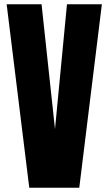

<svg xmlns="http://www.w3.org/2000/svg" viewBox="-20 -880 509 900"><path d="M351.6 0H117.2L11.2 -859.9H174.8L237.8 -274.9L293.9 -859.9H457.5Z"/></svg>

Font: Anton
Style: Regular
Weight: 400
Designer: Vernon Adams, Tural Alisoy
Foundry: Vernon Adams
Version: Version 2.300